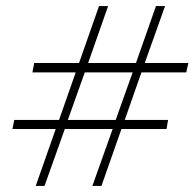

<svg xmlns="http://www.w3.org/2000/svg" viewBox="-20 -616 642 634"><path d="M98 -2 164 -190H21L27 -220H175L230 -377H87L93 -408H241L307 -596H337L271 -408H429L495 -596H525L458 -408H602L595 -377H447L392 -220H535L530 -190H381L315 -2H285L352 -190H194L127 -2ZM204 -220H362L418 -377H260Z"/></svg>

Font: Piazzolla SC ExtraLight
Style: Italic
Weight: 200
Italic angle: -11.3°
Designer: Juan Pablo del Peral
Foundry: Huerta Tipografica
Version: Version 1.330